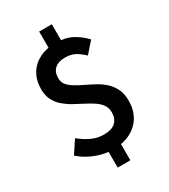

<svg xmlns="http://www.w3.org/2000/svg" viewBox="-230 -951 1040 1182"><g transform="rotate(-30 290.0 -359.5)"><path d="M277 14Q239 14 197.5 3Q156 -8 118 -28Q80 -48 51 -75L110 -164Q149 -132 190 -113Q231 -94 277 -94Q332 -94 359 -119Q386 -144 386 -189Q386 -221 369.5 -244Q353 -267 325.5 -285Q298 -303 265.5 -319.5Q233 -336 200.5 -354Q168 -372 140.5 -395.5Q113 -419 96.5 -451.5Q80 -484 80 -529Q80 -591 107 -636.5Q134 -682 183 -707Q232 -732 297 -732Q368 -732 415.5 -706.5Q463 -681 500 -641L433 -565Q402 -595 373 -610Q344 -625 303 -625Q257 -625 231 -602Q205 -579 205 -535Q205 -506 222 -486Q239 -466 266 -450Q293 -434 325.5 -418.5Q358 -403 391 -385Q424 -367 451 -342.5Q478 -318 495 -283Q512 -248 512 -199Q512 -136 484.5 -88.5Q457 -41 404.5 -13.5Q352 14 277 14ZM247 124V-38H337V124ZM247 -689V-843H337V-689Z"/></g></svg>

Font: Noto Sans HK Thin SemiBold
Style: Regular
Weight: 600
Version: Version 2.004-H2;hotconv 1.0.118;makeotfexe 2.5.65603